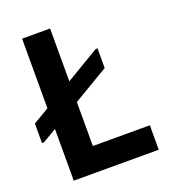

<svg xmlns="http://www.w3.org/2000/svg" viewBox="-132 -818 812 915"><g transform="rotate(-20 274.0 -360.0)"><path d="M85 0V-262L14 -220H4V-319L85 -367V-720H227V-452L398 -554H407V-454L227 -347V-124H516V0Z"/></g></svg>

Font: Kufam SemiBold
Style: Regular
Weight: 600
Designer: Wael Morcos, Artur Schmal
Foundry: Original Type
Version: Version 1.300; ttfautohint (v1.8.3)